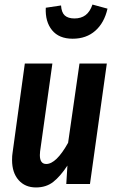

<svg xmlns="http://www.w3.org/2000/svg" viewBox="-20 -808 508 843"><path d="M33 -105Q33 -125 35 -136L89 -529H210L156 -143Q155 -137 155 -127Q155 -88 183 -88Q227 -88 279 -181L329 -529H449L375 0H271L276 -81Q245 -34 214 -9.5Q183 15 138 15Q90 15 61.5 -17.5Q33 -50 33 -105ZM181 -774 248 -784Q250 -753 264.5 -740Q279 -727 307 -727Q336 -727 355.5 -741.5Q375 -756 386 -788L452 -770Q438 -708 398.5 -673Q359 -638 299 -638Q239 -638 208.5 -675.5Q178 -713 181 -774Z"/></svg>

Font: Fira Sans Extra Condensed Medium
Style: Italic
Weight: 500
Width: 3
Italic angle: -8°
Designer: Carrois Corporate & Edenspiekermann AG
Foundry: Carrois Corporate GbR & Edenspiekermann AG
Version: Version 4.203